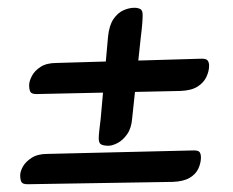

<svg xmlns="http://www.w3.org/2000/svg" viewBox="-20 -526 599 494"><path d="M479 -139Q491 -139 494 -134Q497 -129 497 -121Q497 -107 490.5 -92.5Q484 -78 468 -68.5Q452 -59 424 -58L51 -52Q38 -52 35 -58Q32 -64 32 -75Q32 -85 39 -97.5Q46 -110 61.5 -120Q77 -130 102 -130ZM499 -375Q511 -375 514.5 -370Q518 -365 518 -357Q518 -343 511 -328Q504 -313 488 -303Q472 -293 444 -292L74 -284Q61 -284 58 -290Q55 -296 55 -307Q55 -317 62 -330.5Q69 -344 84.5 -354Q100 -364 125 -364ZM342 -428 320 -221Q318 -196 307 -180.5Q296 -165 282.5 -158Q269 -151 259 -151Q248 -151 241 -154Q234 -157 234 -170Q234 -177 236 -195Q238 -213 239 -220L258 -432Q261 -461 272 -477Q283 -493 297.5 -499.5Q312 -506 326 -506Q334 -506 340.5 -503Q347 -500 347 -488Q347 -478 346 -465Q345 -452 342 -428Z"/></svg>

Font: Alkatra Medium
Style: Regular
Weight: 500
Designer: Suman Bhandary
Version: Version 1.100;gftools[0.9.22]